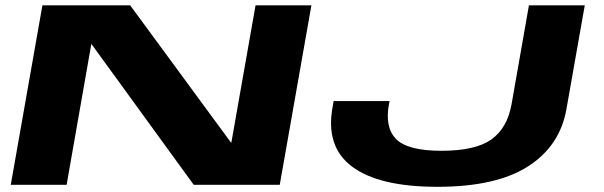

<svg xmlns="http://www.w3.org/2000/svg" viewBox="-20 -695 2271 722"><path d="M20.5 0H230.5L323.5 -530L708.5 0H1032L1151 -675H941L850 -159H848.5L469.5 -675H139.5ZM1625 7.5Q1845.5 7.5 1965.5 -69.2Q2085.5 -146 2110 -284.5L2179 -675H1969L1903.5 -302Q1887 -212.5 1827.2 -170.2Q1767.5 -128 1640 -128Q1512.5 -128 1469.2 -172.5Q1426 -217 1443 -305L1445 -315H1234.5L1231.5 -297Q1202 -145 1303.5 -68.8Q1405 7.5 1625 7.5Z"/></svg>

Font: Anybody ExtraExpanded
Style: Bold Italic
Weight: 700
Width: 8
Italic angle: -10°
Version: Version 1.113;gftools[0.9.25]